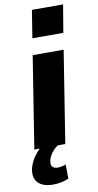

<svg xmlns="http://www.w3.org/2000/svg" viewBox="-127 -781 524 1026"><g transform="rotate(-10 134.5 -267.5)"><path d="M8 0 87 -498H255L176 0ZM101 -587 125 -737H294L269 -587ZM76 202Q20 202 -6 175Q-32 148 -22 98Q-12 58 19 20Q50 -18 98 -45L135 0Q123 8 112 19.5Q101 31 93 44.5Q85 58 82 73Q77 94 85.5 105.5Q94 117 115 117Q124 117 135 115Q146 113 159 108L160 185Q138 194 118.5 198Q99 202 76 202Z"/></g></svg>

Font: Nunito Sans 10pt Condensed Black
Style: Italic
Weight: 900
Width: 3
Italic angle: -9°
Designer: Vernon Adams
Foundry: Vernon Adams
Version: Version 3.101;gftools[0.9.27]